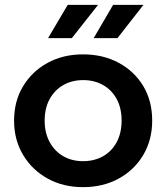

<svg xmlns="http://www.w3.org/2000/svg" viewBox="-20 -764 685 791"><path d="M322 7Q240 7 176 -28.5Q112 -64 75 -126Q38 -188 38 -267Q38 -347 75 -408.5Q112 -470 176 -505Q240 -540 322 -540Q405 -540 469.5 -505Q534 -470 570.5 -409Q607 -348 607 -267Q607 -188 570.5 -126Q534 -64 469.5 -28.5Q405 7 322 7ZM322 -100Q368 -100 404 -120Q440 -140 460.5 -178Q481 -216 481 -267Q481 -319 460.5 -356.5Q440 -394 404 -414Q368 -434 323 -434Q277 -434 241.5 -414Q206 -394 185 -356.5Q164 -319 164 -267Q164 -216 185 -178Q206 -140 241.5 -120Q277 -100 322 -100ZM366 -607 446 -744H571L464 -607ZM178 -607 259 -744H384L276 -607Z"/></svg>

Font: MOST Montserrat SemiBold
Style: Regular
Weight: 600
Designer: Julieta Ulanovsky
Foundry: Julieta Ulanovsky
Version: Version 8.000;March 11, 2024;FontCreator 15.0.0.2926 64-bit